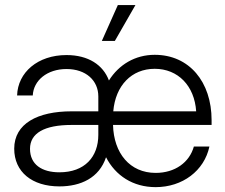

<svg xmlns="http://www.w3.org/2000/svg" viewBox="-20 -748 910 778"><path d="M220.7 7.3C307.1 7.3 381.8 -26.9 409.7 -110.8C447.8 -36.6 518.6 10.3 610.8 10.3C719.2 10.3 807.6 -55.7 828.6 -154.3H765.6C747.6 -89.8 689 -47.4 610.8 -47.4C506.3 -47.4 440.9 -127 438 -241.7H837.4V-261.2C837.4 -416 747.1 -525.9 606.9 -525.9C527.3 -525.9 461.4 -485.8 421.4 -421.9C397.9 -484.9 337.9 -524.9 249.5 -524.9C132.8 -524.9 52.2 -454.6 49.3 -361.3H112.8C115.7 -421.9 170.9 -468.3 249.5 -468.3C328.6 -468.3 378.4 -421.4 378.4 -357.4V-296.9H270C132.3 -296.9 37.6 -247.1 37.6 -145.5C37.6 -51.3 109.9 7.3 220.7 7.3ZM392.6 -582H445.3L528.8 -727.5H457.5ZM101.6 -145C101.6 -208 159.2 -241.7 270 -241.7H378.4V-201.7C378.4 -112.3 323.2 -49.8 220.7 -49.8C149.4 -49.8 101.6 -81.5 101.6 -145ZM439 -296.9C447.8 -401.4 513.2 -469.2 606.9 -469.2C701.2 -469.2 768.1 -400.4 774.9 -296.9Z"/></svg>

Font: Raveo Display Display Light
Style: Regular
Weight: 300
Designer: Jakub Foglar, Rasmus Andersson (Inter)
Foundry: Jakubfoglar.com
Version: Version 1.100;Glyphs 3.2.3 (3260)